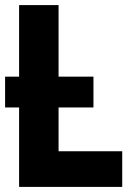

<svg xmlns="http://www.w3.org/2000/svg" viewBox="-20 -734 540 754"><path d="M55 0V-312H0V-433H55V-714H210V-433H347V-312H210V-140H460V0Z"/></svg>

Font: Noto Sans Mono ExtraCondensed Black
Style: Regular
Weight: 900
Width: 2
Designer: Monotype Design Team
Foundry: Monotype Imaging Inc.
Version: Version 2.014